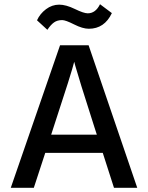

<svg xmlns="http://www.w3.org/2000/svg" viewBox="-20 -888 700 908"><path d="M233 -285 222 -251H438L427 -285Q389 -403 365 -480.5Q341 -558 336 -577L331 -596Q320 -549 233 -285ZM140 0H31L264 -674H399L629 0H519L466 -165H194ZM274 -793Q251 -793 235.5 -782Q220 -771 204 -747L155 -792Q169 -823 197.5 -844.5Q226 -866 260 -866Q292 -866 334 -845.5Q376 -825 395 -825Q432 -825 453 -868L509 -826Q474 -752 400 -752Q371 -752 330.5 -772.5Q290 -793 274 -793Z"/></svg>

Font: Hind Vadodara Medium
Style: Regular
Weight: 500
Designer: Hitesh Malaviya
Foundry: Indian Type Foundry
Version: Version 1.001;PS 1.0;hotconv 1.0.86;makeotf.lib2.5.63406; tt